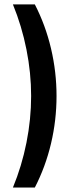

<svg xmlns="http://www.w3.org/2000/svg" viewBox="-20 -760 311 864"><path d="M120.1 -328.1Q120.1 -431.6 99.1 -537.1Q78.1 -642.6 38.1 -740.2H136.7Q184.6 -647.5 209.5 -542Q234.4 -436.5 234.4 -328.1Q234.4 -218.8 209.5 -113.8Q184.6 -8.8 136.7 84H38.1Q78.1 -12.7 99.1 -118.2Q120.1 -223.6 120.1 -328.1Z"/></svg>

Font: Altinn-DIN Condensed
Style: DINCondensed-Bold
Weight: 700
Width: 3
Designer: Charles Nix
Foundry: Altinn
Version: Version 2.00